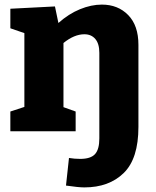

<svg xmlns="http://www.w3.org/2000/svg" viewBox="-20 -571 677 835"><path d="M582 -376V-19Q582 119 518 181.5Q454 244 347 244Q321 244 267 236L280 116Q304 120 329 120Q374 120 393 99.5Q412 79 412 31V-341Q412 -381 394.5 -401.5Q377 -422 347 -422Q303 -422 256 -384V-105L309 -86V0H25V-86L86 -106V-427L25 -448V-533L219 -543L234 -471Q279 -511 328 -531Q377 -551 423 -551Q493 -551 537.5 -505.5Q582 -460 582 -376Z"/></svg>

Font: Bitter Pro ExtraBold
Style: Regular
Weight: 800
Designer: Sol Matas, and Bitter project Authors
Foundry: Sol Matas
Version: Version 1.010